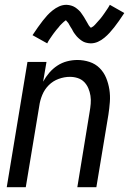

<svg xmlns="http://www.w3.org/2000/svg" viewBox="-20 -777 540 797"><path d="M8 0 94 -520H173L159 -438Q170 -458 184.5 -475Q199 -492 218 -504.5Q237 -517 258.5 -522.5Q280 -528 301 -528Q327 -528 351.5 -520Q376 -512 393.5 -494.5Q411 -477 420.5 -454Q430 -431 434 -405.5Q438 -380 436 -353.5Q434 -327 430 -301L380 0H301L352 -312Q355 -329 356.5 -346Q358 -363 355.5 -379.5Q353 -396 346.5 -411Q340 -426 329 -437Q318 -448 302.5 -453Q287 -458 270 -458Q247 -458 223.5 -449.5Q200 -441 182.5 -423.5Q165 -406 155.5 -383Q146 -360 143 -337L87 0ZM176 -597 115 -631Q127 -649 137.5 -664Q148 -679 157.5 -691Q167 -703 176 -713Q185 -723 198 -733.5Q211 -744 225.5 -750.5Q240 -757 256 -757Q261 -757 266 -756Q271 -755 275 -754Q279 -753 283.5 -751Q288 -749 292 -746.5Q296 -744 299.5 -741Q303 -738 306.5 -735Q310 -732 313 -728.5Q316 -725 318.5 -721Q321 -717 324 -713Q327 -709 329 -705.5Q331 -702 333 -698.5Q335 -695 338 -690Q341 -685 343.5 -680.5Q346 -676 348 -672.5Q350 -669 354 -665Q358 -661 358 -660H355Q355 -661 359.5 -663Q364 -665 367 -667.5Q370 -670 373.5 -673.5Q377 -677 378.5 -679Q380 -681 382 -683Q384 -685 386 -687.5Q388 -690 390.5 -692.5Q393 -695 395 -697.5Q397 -700 399.5 -703Q402 -706 404.5 -709.5Q407 -713 409.5 -716.5Q412 -720 414.5 -723.5Q417 -727 419.5 -731Q422 -735 425 -739Q428 -743 430.5 -747.5Q433 -752 436 -757L496 -723Q484 -705 474 -690.5Q464 -676 454 -663.5Q444 -651 435 -641Q426 -631 413.5 -620.5Q401 -610 386.5 -603.5Q372 -597 356 -597Q351 -597 346 -598Q341 -599 336.5 -600Q332 -601 328 -603Q324 -605 320 -607.5Q316 -610 312.5 -613Q309 -616 305.5 -619Q302 -622 299 -625.5Q296 -629 293 -633Q290 -637 287 -641Q284 -645 282.5 -648.5Q281 -652 279 -655.5Q277 -659 273.5 -664Q270 -669 268 -673.5Q266 -678 263.5 -681.5Q261 -685 257 -689Q253 -693 254 -694H257L252 -692Q248 -689 245 -686.5Q242 -684 238.5 -680.5Q235 -677 233 -675Q231 -673 229 -671Q227 -669 225.5 -666.5Q224 -664 221.5 -661.5Q219 -659 217 -656.5Q215 -654 212.5 -651Q210 -648 207.5 -644.5Q205 -641 202.5 -638Q200 -635 197.5 -631Q195 -627 192 -623Q189 -619 186.5 -615Q184 -611 181 -606.5Q178 -602 176 -597Z"/></svg>

Font: Iosevka
Style: Italic
Weight: 400
Italic angle: -9°
Monospace: yes
Designer: Belleve Invis
Foundry: Belleve Invis
Version: Version 32.5.0; ttfautohint (v1.8.4)